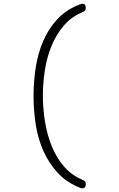

<svg xmlns="http://www.w3.org/2000/svg" viewBox="-20 -865 640 1030"><path d="M440 121Q440 125 439.5 129.5Q439 134 437 137.5Q435 141 431.5 143Q428 145 423 145H417Q414 145 411 143Q339 115 291 63.5Q243 12 213.5 -53.5Q184 -119 172 -195Q160 -271 160 -350Q160 -429 172 -505Q184 -581 212.5 -646.5Q241 -712 288 -762.5Q335 -813 405 -840Q413 -843 416.5 -844Q420 -845 423 -845Q428 -845 431.5 -843Q435 -841 437 -837.5Q439 -834 439.5 -829.5Q440 -825 440 -821Q440 -812 435.5 -807.5Q431 -803 419 -798Q360 -773 320 -725Q280 -677 255.5 -616.5Q231 -556 220.5 -487.5Q210 -419 210 -352Q210 -284 221 -214.5Q232 -145 256.5 -83.5Q281 -22 321 25.5Q361 73 419 98Q431 103 435.5 107.5Q440 112 440 121Z"/></svg>

Font: Maple Mono Thin
Style: Regular
Weight: 250
Monospace: yes
Designer: subframe7536
Version: Version 7.000